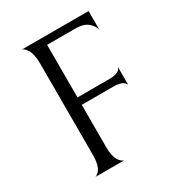

<svg xmlns="http://www.w3.org/2000/svg" viewBox="-166 -793 828 898"><g transform="rotate(-30 248.0 -344.0)"><path d="M354 -648H200V-364H373Q399 -364 414.5 -371Q430 -378 432 -386L435 -393V-295Q435 -296 434.5 -298Q434 -300 430 -305Q426 -310 420 -314Q414 -318 401.5 -321Q389 -324 373 -324H200V-93Q200 -68 204.5 -49.5Q209 -31 215.5 -22Q222 -13 228.5 -7.5Q235 -2 240 -1L244 0H85Q87 0 90 -1Q93 -2 100 -7.5Q107 -13 113 -22Q119 -31 123.5 -49.5Q128 -68 128 -93V-590Q128 -616 123.5 -635.5Q119 -655 112.5 -664.5Q106 -674 100 -680Q94 -686 90 -687L85 -688H447V-586Q442 -610 419 -629Q396 -648 354 -648Z"/></g></svg>

Font: Bellefair
Style: Regular
Weight: 400
Designer: Nick Shinn, Liron Lavi Turkenic
Foundry: Shinntype
Version: Version 1.003;PS 001.003;hotconv 1.0.88;makeotf.lib2.5.64775